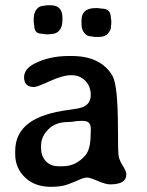

<svg xmlns="http://www.w3.org/2000/svg" viewBox="-20 -704 557 728"><path d="M273.4 -245.1Q250 -241.2 236.3 -241.2Q190.9 -241.2 163.3 -213.6Q135.7 -186 135.7 -151.4V-141.1Q135.7 -113.3 153.3 -93.5Q170.9 -73.7 202.1 -73.7H217.8Q267.1 -73.7 302.7 -113.8Q323.7 -137.2 323.7 -194.8L324.2 -207V-216.3Q324.2 -245.6 295.4 -245.6H283.2L279.8 -245.1ZM107.9 -633.3Q107.9 -655.3 118.7 -668.7Q129.4 -682.1 146 -682.1Q149.9 -683.1 151.4 -683.1L159.2 -684.1H171.9Q216.8 -684.1 216.8 -636.2V-628.4Q216.8 -602.5 205.3 -588.9Q193.8 -575.2 174.8 -575.2L163.6 -573.7H154.3L138.2 -576.2Q109.9 -576.2 109.9 -606.9Q108.9 -610.8 108.9 -612.3L107.9 -619.6ZM289.1 -610.8V-627.4Q289.1 -673.3 342.3 -673.3H350.6L365.7 -671.4Q400.4 -671.4 400.4 -636.2L401.9 -627V-612.3Q400.4 -606.4 400.4 -598.4Q400.4 -590.3 389.4 -577.1Q378.4 -564 355 -564H339.4L326.7 -565.9Q310.1 -565.9 299.6 -579.1Q289.1 -592.3 289.1 -610.8ZM459 -42Q459 -4.9 397.5 -4.9Q380.9 -4.9 351.1 -17.8Q321.3 -30.8 310.1 -30.8Q298.8 -30.8 279.5 -22Q260.3 -13.2 235.8 -4.4Q211.4 4.4 173.8 4.4Q111.3 4.4 74.5 -31.5Q37.6 -67.4 37.6 -119.6V-131.3Q37.6 -196.8 87.6 -235.6Q137.7 -274.4 242.7 -287.6Q281.2 -292.5 293.9 -297.9Q324.2 -310.5 324.2 -343.3Q324.2 -376 303.7 -397.5Q283.2 -418.9 250.7 -418.9Q218.3 -418.9 169.2 -396.5Q120.1 -374 109.4 -374Q71.3 -374 71.3 -411.1Q71.3 -442.4 110.8 -462.9Q167 -491.7 240.7 -491.7H252.9Q362.3 -491.2 406.2 -417Q426.8 -381.8 427.2 -221.2Q427.2 -127.4 429.9 -111.8Q432.6 -96.2 445.8 -75.4Q459 -54.7 459 -42Z"/></svg>

Font: Averia Gruesa Libre
Style: Regular
Weight: 400
Italic angle: -1.70001°
Version: Version 1.002